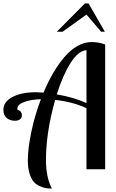

<svg xmlns="http://www.w3.org/2000/svg" viewBox="-63 -998 686 1132"><path d="M557.1 0H446.8V-359.9Q371.1 -396.5 262.2 -409.2Q208 -216.3 208 -55.2Q208 47.9 243.2 113.8Q222.2 113.8 205.1 110.8Q188 107.9 167.7 97.9Q147.5 87.9 133.5 70.8Q119.6 53.7 110.4 22.5Q101.1 -8.8 101.1 -50.8Q101.1 -122.6 121.6 -220.2Q142.1 -317.9 178.2 -413.1Q118.7 -411.6 78.9 -396.5Q39.1 -381.3 39.1 -356.9Q39.1 -353 40 -351.1Q65.9 -343.3 65.9 -317.9Q65.9 -301.3 54 -293.7Q42 -286.1 24.9 -286.1Q-3.4 -286.1 -23.2 -302Q-43 -317.9 -43 -351.1Q-43 -397.9 10.3 -426Q63.5 -454.1 147 -454.1Q161.6 -454.1 193.8 -452.1Q219.7 -515.1 250.2 -567.1Q280.8 -619.1 316.4 -661.1Q352.1 -703.1 393.3 -726.6Q434.6 -750 477.1 -750Q519.5 -750 557.1 -735.8ZM272 -441.9Q380.4 -421.9 446.8 -390.1V-702.1Q399.4 -699.2 353.5 -627.4Q307.6 -555.7 272 -441.9ZM555.2 -811H533.2L446.8 -912.1L306.2 -811H272L438 -978H459Z"/></svg>

Font: Lobster Two
Style: Regular
Weight: 400
Designer: Pablo Impallari
Foundry: Pablo Impallari. www.impallari.com
Version: Version 1.006